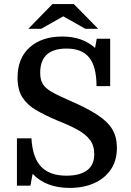

<svg xmlns="http://www.w3.org/2000/svg" viewBox="-20 -910 644 941"><path d="M321 11Q263 11 217.5 -6.5Q172 -24 140 -58L129 0H63V-232H134Q140 -135 182.5 -92Q225 -49 305 -49Q372 -49 407 -75.5Q442 -102 442 -154Q442 -197 420.5 -225Q399 -253 358.5 -275Q318 -297 262 -319Q200 -345 156 -371Q112 -397 89 -434Q66 -471 66 -529Q66 -625 125.5 -678Q185 -731 285 -731Q384 -731 446 -675L454 -720H520V-488H453Q453 -583 417.5 -627.5Q382 -672 306 -672Q177 -672 177 -553Q177 -519 190 -498Q203 -477 234.5 -459Q266 -441 324 -416Q407 -380 457.5 -347Q508 -314 530.5 -276Q553 -238 553 -186Q553 -123 523 -79Q493 -35 441 -12Q389 11 321 11ZM461 -769 342 -890H237L119 -769H182L290 -830L398 -769Z"/></svg>

Font: Domine Medium
Style: Regular
Weight: 500
Designer: Pablo Impallari, Rodrigo Fuenzalida, Brenda Gallo
Foundry: Pablo Impallari, Rodrigo Fuenzalida, Brenda Gallo
Version: Version 2.000